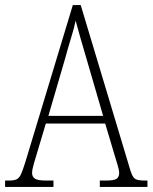

<svg xmlns="http://www.w3.org/2000/svg" viewBox="-22 -734 599 754"><path d="M-2 0V-25H15Q33 -25 43.5 -30Q54 -35 61 -51Q68 -67 78 -99L264 -714H295L490 -65Q498 -39 508 -32Q518 -25 546 -25H557V0H370V-25H394Q426 -25 436 -32Q446 -39 446 -55Q446 -66 439.5 -87Q433 -108 428 -125L391 -249H158L124 -135Q119 -118 111.5 -93Q104 -68 104 -55Q104 -40 115 -32.5Q126 -25 159 -25H188V0ZM168 -279H383L321 -492Q306 -543 294 -584.5Q282 -626 275 -653Q270 -627 257.5 -586.5Q245 -546 234 -505Z"/></svg>

Font: Noto Serif Myanmar Condensed ExtraLight
Style: Regular
Weight: 200
Width: 3
Designer: Ben Mitchell and the Monotype Design Team
Foundry: Monotype Imaging Inc.
Version: Version 2.106; ttfautohint (v1.8.4.7-5d5b)